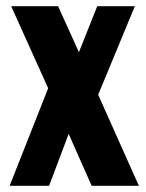

<svg xmlns="http://www.w3.org/2000/svg" viewBox="-20 -598 471 618"><path d="M11 0 135 -314 16 -578H167L234 -430L293 -578H414L296 -293L427 0H275L201 -167L138 0Z"/></svg>

Font: Oswald SemiBold
Style: Regular
Weight: 600
Designer: Vernon Adams
Foundry: Vernon Adams
Version: Version 4.103;gftools[0.9.33.dev8+g029e19f]